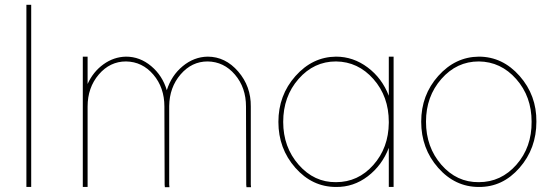

<svg xmlns="http://www.w3.org/2000/svg" viewBox="-20 -789 2320 800"><path d="M90 -759V-20V-10H110V-20V-759V-769H90Z M675 -413Q657 -474 610 -513.5Q563 -553 505 -553Q454 -552 411 -521Q368 -490 345 -439V-543V-553H325V-543V-345V-335V-20V-10H345V-20V-335V-345Q345 -424 391.5 -478.5Q438 -533 505 -533Q573 -532 619 -478Q665 -424 665 -345V-335L666 -19L667 -9H686L685 -20V-335V-345Q685 -346 685 -347Q686 -425 732.5 -479Q779 -533 845 -533Q913 -532 959 -478Q1005 -424 1005 -345L1006 -19L1007 -9H1026L1025 -20V-345Q1026 -429 972.5 -491Q919 -553 845 -553Q788 -552 741 -513Q694 -474 675 -413Z M1380 -10Q1453 -9 1512.5 -54.5Q1572 -100 1600 -173V-20V-10H1620V-20V-281Q1620 -281 1620 -285V-543V-553H1600V-543V-390Q1572 -463 1512 -508Q1452 -553 1380 -553Q1282 -552 1211 -472Q1140 -392 1140 -281Q1140 -170 1210.5 -90Q1281 -10 1380 -10ZM1160 -281Q1160 -387 1224 -460Q1288 -533 1380 -533Q1472 -532 1536 -459.5Q1600 -387 1600 -281V-277Q1599 -173 1535.5 -101.5Q1472 -30 1380 -30Q1289 -29 1224.5 -102.5Q1160 -176 1160 -281Z M1735 -282Q1735 -170 1805.5 -90Q1876 -10 1975 -10Q2074 -9 2144.5 -89.5Q2215 -170 2215 -282Q2216 -392 2145 -472.5Q2074 -553 1975 -553Q1877 -552 1806 -472.5Q1735 -393 1735 -282ZM1755 -282Q1755 -387 1819 -460Q1883 -533 1975 -533Q2067 -532 2131 -459.5Q2195 -387 2195 -282Q2196 -176 2132 -103Q2068 -30 1975 -30Q1883 -29 1819 -102.5Q1755 -176 1755 -282Z"/></svg>

Font: Nordica Plus
Style: NordicaClassicUltraLight
Weight: 300
Version: Version 1